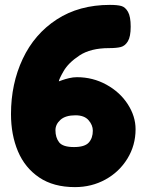

<svg xmlns="http://www.w3.org/2000/svg" viewBox="-20 -753 600 786"><path d="M287 13Q199 13 140.5 -26.5Q82 -66 53.5 -133.5Q25 -201 25 -286Q25 -410 73 -512Q121 -614 212.5 -673.5Q304 -733 430 -733Q460 -733 476.5 -728.5Q493 -724 504 -704.5Q515 -685 515 -644Q515 -603 503.5 -584Q492 -565 474.5 -560.5Q457 -556 426 -556Q351 -556 305.5 -526Q260 -496 240.5 -462Q221 -428 221 -420Q224 -421 235 -425Q246 -429 262.5 -433Q279 -437 295 -437Q360 -437 415.5 -406.5Q471 -376 503 -326.5Q535 -277 535 -224Q535 -158 501.5 -103.5Q468 -49 411.5 -18Q355 13 287 13ZM360 -218Q360 -241 342.5 -261Q325 -281 289 -281Q248 -281 227.5 -262.5Q207 -244 207 -220Q207 -190 222 -170.5Q237 -151 283 -151Q327 -151 343.5 -169.5Q360 -188 360 -218Z"/></svg>

Font: Fredoka One
Style: Regular
Weight: 400
Designer: Milena B. Brandão, Ben Nathan
Version: Version 2.000; ttfautohint (v1.5.33-1714) -l 8 -r 50 -G 200 